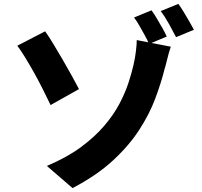

<svg xmlns="http://www.w3.org/2000/svg" viewBox="-20 -891 1040 987"><path d="M221 -38Q323 -81 395 -134Q467 -187 516 -244.5Q565 -302 594.5 -358.5Q624 -415 640.5 -465.5Q657 -516 666 -556Q675 -595 679 -630Q683 -665 683 -685L858 -651Q848 -622 839.5 -586.5Q831 -551 826 -536Q808 -464 778 -384Q748 -304 695.5 -223Q643 -142 560 -65.5Q477 11 353 76ZM212 -730Q232 -702 255.5 -663Q279 -624 304 -581Q329 -538 350.5 -499Q372 -460 386 -433L240 -351Q220 -393 198 -436.5Q176 -480 153 -521Q130 -562 108.5 -597Q87 -632 69 -656ZM759 -838Q772 -820 786.5 -795.5Q801 -771 815 -746.5Q829 -722 837 -703L746 -665Q737 -687 723.5 -711Q710 -735 696.5 -759Q683 -783 669 -801ZM897 -871Q910 -853 925 -828.5Q940 -804 953.5 -780Q967 -756 977 -738L885 -700Q869 -731 848 -769Q827 -807 806 -834Z"/></svg>

Font: Noto Sans SC Thin ExtraBold
Style: Regular
Weight: 800
Version: Version 2.004-H2;hotconv 1.0.118;makeotfexe 2.5.65603